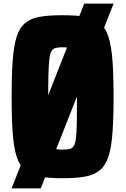

<svg xmlns="http://www.w3.org/2000/svg" viewBox="-20 -900 693 1060"><path d="M44 140 445 -880H607L205 140ZM325 84Q251 84 200.5 75Q150 66 118.5 39.5Q87 13 71.5 -36.5Q56 -86 50 -167Q44 -248 44 -366Q44 -485 50 -565.5Q56 -646 71.5 -696Q87 -746 118.5 -772.5Q150 -799 200.5 -807.5Q251 -816 325 -816Q399 -816 449.5 -807.5Q500 -799 531.5 -772.5Q563 -746 579 -696Q595 -646 601 -565.5Q607 -485 607 -366Q607 -248 601 -167Q595 -86 579 -36.5Q563 13 531.5 39.5Q500 66 449.5 75Q399 84 325 84ZM325 -74Q348 -74 363 -77Q378 -80 387 -94Q396 -108 399.5 -138Q403 -168 404 -221Q405 -274 405 -356Q405 -438 404 -491Q403 -544 399.5 -574Q396 -604 387 -618Q378 -632 363 -635.5Q348 -639 325 -639Q302 -639 287.5 -635.5Q273 -632 264.5 -618Q256 -604 252.5 -574Q249 -544 247.5 -491Q246 -438 246 -356Q246 -274 247.5 -221Q249 -168 252.5 -138Q256 -108 264.5 -94Q273 -80 287.5 -77Q302 -74 325 -74Z"/></svg>

Font: Farlight84_Sys_V01
Style: Bold
Weight: 700
Designer: Monotype Design Team, Nadine Chahine and Nizar Qandah
Foundry: Monotype Imaging Inc.
Version: Version 2.004;October 31, 2024;FontCreator 14.0.0.2814 64-bi